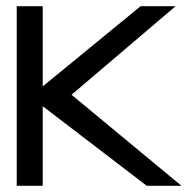

<svg xmlns="http://www.w3.org/2000/svg" viewBox="-20 -600 618 620"><path d="M34 0H118V-257L454 0H566L211 -294L547 -580H434L118 -321V-580H34Z"/></svg>

Font: Charger Pro
Style: BdExt
Weight: 700
Designer: Jasper
Foundry: Cannot Into Space Fonts
Version: Version 1.09